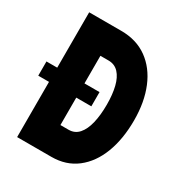

<svg xmlns="http://www.w3.org/2000/svg" viewBox="-170 -840 901 959"><g transform="rotate(30 281.0 -360.0)"><path d="M66.9 0V-719.7H252Q339.8 -719.7 402.3 -674.8Q464.8 -629.9 498 -549.8Q531.2 -469.7 531.2 -364.3Q531.2 -256.3 499.8 -174.3Q468.3 -92.3 408.4 -46.1Q348.6 0 264.6 0ZM224.1 -160.2H271Q306.6 -160.2 329.3 -186Q352.1 -211.9 363 -257.8Q374 -303.7 374 -364.3Q374 -422.4 363.3 -466.3Q352.5 -510.3 329.6 -534.9Q306.6 -559.6 271 -559.6H224.1ZM4.9 -318.4V-400.4H311V-318.4Z"/></g></svg>

Font: Reddit Mono Black
Style: Regular
Weight: 900
Monospace: yes
Designer: Stephen Hutchings
Foundry: Reddit
Version: Version 1.014